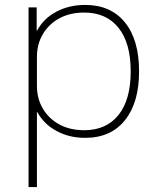

<svg xmlns="http://www.w3.org/2000/svg" viewBox="-20 -550 633 780"><path d="M326 -530Q430 -530 487.5 -459Q545 -388 545 -260Q545 -133 487.5 -61.5Q430 10 326 10Q261 10 209.5 -18Q158 -46 132 -94H130V210H96V-520H129V-426H131Q157 -475 209 -502.5Q261 -530 326 -530ZM322 -499Q265 -499 222 -476Q179 -453 154.5 -412Q130 -371 130 -318V-202Q130 -149 154.5 -108Q179 -67 222 -44Q265 -21 322 -21Q412 -21 461.5 -83Q511 -145 511 -260Q511 -375 461.5 -437Q412 -499 322 -499Z"/></svg>

Font: M PLUS 2 Thin ExtraLight
Style: Regular
Weight: 250
Version: Version 1.001